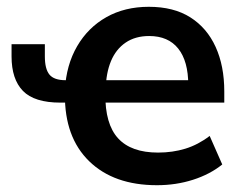

<svg xmlns="http://www.w3.org/2000/svg" viewBox="-20 -535 719 565"><path d="M442 10Q315 10 242.5 -60.5Q170 -131 171 -257L179 -233H158Q81 -233 47.5 -267.5Q14 -302 14 -369V-405H112V-369Q112 -332 125.5 -315.5Q139 -299 173 -299H197L171 -271Q175 -344 207 -399Q239 -454 293 -484.5Q347 -515 418 -515Q491 -515 540 -484Q589 -453 614.5 -397Q640 -341 640 -266V-233H276L290 -259Q289 -170 327.5 -128Q366 -86 445 -86Q488 -86 525.5 -97.5Q563 -109 597 -135L634 -51Q598 -22 548 -6Q498 10 442 10ZM419 -429Q378 -429 349.5 -409.5Q321 -390 306.5 -355Q292 -320 291 -272L276 -299H551L534 -285Q534 -355 504.5 -392Q475 -429 419 -429Z"/></svg>

Font: Mulish ExtraLight
Style: Regular
Weight: 200
Designer: Vernon Adams
Foundry: Vernon Adams
Version: Version 3.603